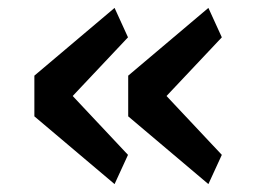

<svg xmlns="http://www.w3.org/2000/svg" viewBox="-20 -514 640 486"><path d="M304 -122 270 -48 67 -219.5V-322.5L270 -494L304 -419.5L164 -271ZM541.5 -122 507.5 -48 304.5 -219.5V-322.5L507.5 -494L541.5 -419.5L401.5 -271Z"/></svg>

Font: Lilex Medium
Style: Regular
Weight: 500
Designer: Mike Abbink, Paul van der Laan, Pieter van Rosmalen, Mikhael Khrustik
Foundry: Mikhael Khrustik
Version: Version 1.100